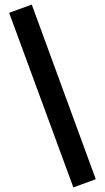

<svg xmlns="http://www.w3.org/2000/svg" viewBox="-20 -765 459 840"><path d="M20 -709 119 -745 399 19 301 55Z"/></svg>

Font: Oxanium ExtraLight SemiBold
Style: Regular
Weight: 600
Version: Version 2.000